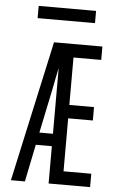

<svg xmlns="http://www.w3.org/2000/svg" viewBox="-61 -959 621 1000"><g transform="rotate(5 250.0 -458.5)"><path d="M35 0 196 -735H449V-665H304V-417H433V-347H304V-70H449V0H232V-195H148L108 0ZM161 -260H232V-604Q226 -575 220 -546.5Q214 -518 209 -490ZM400 -853H100V-917H400Z"/></g></svg>

Font: Iosevka srxl
Style: Regular
Weight: 400
Monospace: yes
Designer: Belleve Invis
Foundry: Belleve Invis
Version: Version 33.0.1; ttfautohint (v1.8.3)